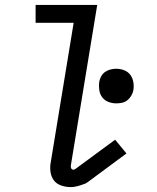

<svg xmlns="http://www.w3.org/2000/svg" viewBox="-20 -755 640 782"><path d="M268 7Q248 7 229 0.5Q210 -6 199 -21Q188 -36 185.5 -56Q183 -76 187 -96L280 -662H125V-735H376L269 -84Q267 -77 269.5 -70.5Q272 -64 279 -64Q282 -64 285 -65.5Q288 -67 290 -69L449 -186L495 -130L337 -13Q333 -10 329 -8Q325 -6 322 -5H321Q308 0 294.5 3.5Q281 7 268 7ZM454 -334Q437 -334 421.5 -340Q406 -346 396.5 -358.5Q387 -371 384.5 -387.5Q382 -404 384 -421Q386 -433 392 -444Q398 -455 408 -462Q418 -469 430 -472Q442 -475 453 -475Q470 -475 485.5 -469Q501 -463 510.5 -450.5Q520 -438 523 -421Q526 -404 523 -387Q521 -376 514.5 -365Q508 -354 498.5 -346.5Q489 -339 477 -336.5Q465 -334 454 -334Z"/></svg>

Font: Iosevka Plex Etoile
Style: Italic
Weight: 400
Italic angle: -9°
Designer: Belleve Invis
Foundry: Belleve Invis
Version: Version 25.1.1; ttfautohint (v1.8.4)